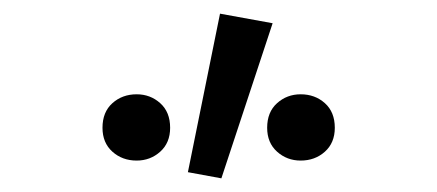

<svg xmlns="http://www.w3.org/2000/svg" viewBox="-20 -827 640 281"><path d="M180 -592Q159 -592 144.5 -605Q130 -618 130 -640Q130 -663 144.5 -676Q159 -689 180 -689Q200 -689 214.5 -676Q229 -663 229 -640Q229 -618 214.5 -605Q200 -592 180 -592ZM255 -575 302 -807 379 -793 304 -566ZM420 -592Q400 -592 385.5 -605Q371 -618 371 -640Q371 -663 385.5 -676Q400 -689 420 -689Q441 -689 455.5 -676Q470 -663 470 -640Q470 -618 455.5 -605Q441 -592 420 -592Z"/></svg>

Font: Source Code Pro Medium
Style: Regular
Weight: 500
Monospace: yes
Designer: Paul D. Hunt, Teo Tuominen
Foundry: Adobe Systems Incorporated
Version: Version 2.030;PS 1.000;hotconv 16.6.51;makeotf.lib2.5.65220